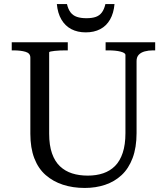

<svg xmlns="http://www.w3.org/2000/svg" viewBox="-20 -919 825 949"><path d="M223 -258Q223 -201 237 -161Q251 -121 276.5 -97Q302 -73 336.5 -62Q371 -51 414 -51Q456 -51 490 -62.5Q524 -74 548.5 -98.5Q573 -123 586.5 -163.5Q600 -204 600 -261V-647Q600 -653 593.5 -657Q587 -661 575.5 -664Q564 -667 548.5 -668.5Q533 -670 517 -670H502V-710H747V-670H736Q714 -670 695.5 -665Q677 -660 666 -648.5Q655 -637 655 -617V-261Q655 -190 635.5 -138Q616 -86 581 -53.5Q546 -21 499.5 -5.5Q453 10 399 10Q340 10 291 -6Q242 -22 205.5 -54Q169 -86 149.5 -137Q130 -188 130 -258V-634Q130 -656 106 -663Q82 -670 47 -670H38V-710H315V-670H306Q292 -670 277.5 -669.5Q263 -669 250.5 -667.5Q238 -666 230.5 -664.5Q223 -663 223 -660ZM404 -759Q445 -759 475.5 -775Q506 -791 524 -822.5Q542 -854 546 -899H501Q495 -873 483.5 -857.5Q472 -842 453.5 -835.5Q435 -829 407 -829Q380 -829 360.5 -835.5Q341 -842 329 -857.5Q317 -873 311 -899H261Q265 -854 283.5 -822.5Q302 -791 332.5 -775Q363 -759 404 -759Z"/></svg>

Font: Roboto Serif 72pt
Style: Regular
Weight: 400
Designer: Greg Gazdowicz
Foundry: Commercial Type
Version: Version 1.008